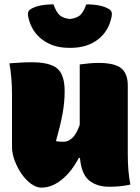

<svg xmlns="http://www.w3.org/2000/svg" viewBox="-20 -845 640 879"><path d="M125 -560Q209 -560 242.5 -531Q276 -502 276 -428Q276 -379 267 -327.5Q258 -276 236 -199Q244 -197 253.5 -196.5Q263 -196 272 -196Q291 -196 310 -212.5Q329 -229 345 -273V-550Q366 -553 389.5 -555Q413 -557 430 -557Q505 -557 535 -532.5Q565 -508 565 -454V-140Q565 -57 577 0Q533 10 480 10Q424 10 388.5 -18.5Q353 -47 346 -122H341Q307 -58 262 -22Q217 14 169 14Q147 14 123 -3Q99 -20 79.5 -48Q60 -76 47.5 -109Q35 -142 35 -174V-410Q35 -492 23 -555Q48 -557 74 -558.5Q100 -560 125 -560ZM300 -758Q333 -762 348 -776.5Q363 -791 375 -825Q444 -825 480 -803Q496 -793 491 -769Q478 -702 428 -664Q378 -626 304 -626H296Q223 -626 173 -664Q123 -702 109 -769Q104 -793 120 -803Q156 -825 225 -825Q237 -791 252 -776.5Q267 -762 300 -758Z"/></svg>

Font: Recursive Sn Csl St XBk
Style: Regular
Weight: 1000
Version: Version 1.079;hotconv 1.0.112;makeotfexe 2.5.65598; ttfautoh